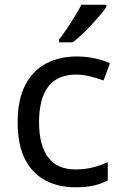

<svg xmlns="http://www.w3.org/2000/svg" viewBox="-20 -786 520 816"><path d="M300 10Q229 10 173.5 -19Q118 -48 86.5 -109Q55 -170 55 -265Q55 -364 88 -426Q121 -488 177.5 -517Q234 -546 306 -546Q347 -546 385 -537.5Q423 -529 447 -517L420 -444Q396 -453 364 -461Q332 -469 304 -469Q146 -469 146 -266Q146 -169 184.5 -117.5Q223 -66 299 -66Q343 -66 376.5 -75Q410 -84 438 -97V-19Q411 -5 378.5 2.5Q346 10 300 10ZM432 -756Q420 -738 395 -709.5Q370 -681 341.5 -652.5Q313 -624 289 -606H231V-618Q246 -637 263.5 -663Q281 -689 298 -716.5Q315 -744 326 -766H432Z"/></svg>

Font: Noto Sans Indic Siyaq Numbers
Style: Regular
Weight: 400
Designer: Monotype Design Team
Foundry: Monotype Imaging Inc.
Version: Version 2.002; ttfautohint (v1.8.4.7-5d5b)